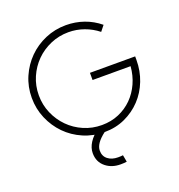

<svg xmlns="http://www.w3.org/2000/svg" viewBox="-171 -907 1195 1281"><g transform="rotate(-20 427.0 -266.0)"><path d="M466 233Q405 233 363 200Q316 163 316 100Q316 24 409 -46L439 -6Q366 49 366 100Q366 139 394 161Q422 183 466 183Q489 183 501 181L510 230Q494 233 466 233ZM439 -6Q360 -6 290.5 -36Q221 -66 170 -118Q119 -170 89.5 -239Q60 -308 60 -386Q60 -465 90 -534Q120 -603 171.5 -654.5Q223 -706 292 -735.5Q361 -765 439 -765Q505 -765 565.5 -744Q626 -723 677 -681L646 -642Q602 -677 549 -696Q496 -715 439 -715Q371 -715 311 -689Q251 -663 206.5 -618.5Q162 -574 136 -514Q110 -454 110 -386Q110 -318 136 -258Q162 -198 206.5 -153Q251 -108 311 -82Q371 -56 439 -56Q505 -56 560 -79.5Q615 -103 656 -144Q697 -185 722 -240.5Q747 -296 752 -360H482V-411H803V-386Q803 -308 776 -239Q749 -170 700.5 -118.5Q652 -67 585.5 -36.5Q519 -6 439 -6Z"/></g></svg>

Font: Leon Sans
Style: Light
Weight: 300
Designer: Jongmin Kim
Version: Version 1.2